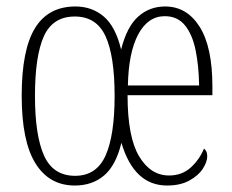

<svg xmlns="http://www.w3.org/2000/svg" viewBox="-20 -563 718 593"><path d="M211 10Q132 10 89.5 -58.5Q47 -127 47 -267Q47 -409 88 -476Q129 -543 213 -543Q264 -543 300.5 -512Q337 -481 354 -410Q372 -481 407 -512Q442 -543 490 -543Q557 -543 596.5 -480.5Q636 -418 636 -296V-269H374Q374 -140 409.5 -80.5Q445 -21 502 -21Q542 -21 569 -45.5Q596 -70 610 -104Q613 -102 616.5 -96.5Q620 -91 620 -80Q620 -63 606.5 -42Q593 -21 565 -5.5Q537 10 496 10Q394 10 355 -122Q338 -52 301.5 -21Q265 10 211 10ZM595 -299Q594 -360 584 -408.5Q574 -457 551 -485Q528 -513 489 -513Q437 -513 407 -457Q377 -401 375 -299ZM212 -20Q278 -20 306 -82.5Q334 -145 334 -267Q334 -390 306 -451Q278 -512 211 -512Q143 -512 115.5 -451Q88 -390 88 -267Q88 -145 116 -82.5Q144 -20 212 -20Z"/></svg>

Font: Noto Serif Myanmar ExtraCondensed ExtraLight
Style: Regular
Weight: 200
Width: 2
Designer: Ben Mitchell and the Monotype Design Team
Foundry: Monotype Imaging Inc.
Version: Version 2.106; ttfautohint (v1.8.4.7-5d5b)